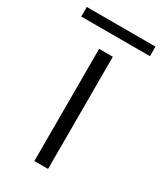

<svg xmlns="http://www.w3.org/2000/svg" viewBox="-230 -684 633 747"><g transform="rotate(30 86.5 -310.5)"><path d="M-68.4 -578.1V-621.1H240.2V-578.1ZM54.7 0V-503.9H116.2V0Z"/></g></svg>

Font: Post No Bills Jaffna Medium
Style: Regular
Weight: 500
Designer: Kosala Senevirathne, Siva Puranthara, Lasantha Premarathna, Tharique Azeez
Foundry: Mooniak
Version: Version 1.220 ; ttfautohint (v1.6)